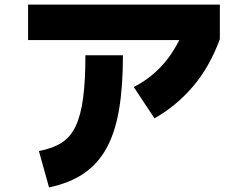

<svg xmlns="http://www.w3.org/2000/svg" viewBox="-20 -757 1040 834"><path d="M651 -243 561 -379Q626 -412 678 -466Q730 -520 769 -604L797 -583H102V-737H935V-587Q890 -465 817.5 -380.5Q745 -296 651 -243ZM193 57 149 -101Q208 -112 247 -136.5Q286 -161 308.5 -208.5Q331 -256 341 -331Q351 -406 351 -517H514Q514 -380 497 -280.5Q480 -181 442.5 -113Q405 -45 344 -3.5Q283 38 193 57Z"/></svg>

Font: Murecho Thin ExtraBold
Style: Regular
Weight: 800
Version: Version 1.010